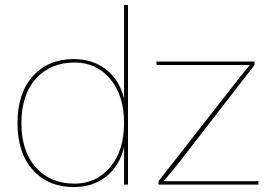

<svg xmlns="http://www.w3.org/2000/svg" viewBox="-20 -750 1097 780"><path d="M484 -730H500V0H484V-153Q466 -76 411.5 -33Q357 10 280 10Q176 10 113.5 -59.5Q51 -129 51 -250Q51 -371 113.5 -440.5Q176 -510 280 -510Q356 -510 410.5 -468Q465 -426 484 -349ZM624 0V-14L955 -437L995 -486H616V-500H1014V-486L702 -83L645 -14H1030V0ZM283 -4Q371 -4 427.5 -71Q484 -138 484 -250Q484 -362 428 -429Q372 -496 283 -496Q185 -496 126 -430.5Q67 -365 67 -250Q67 -135 126 -69.5Q185 -4 283 -4Z"/></svg>

Font: Elaine Sans Thin
Style: Regular
Weight: 250
Designer: Wei Huang
Foundry: Wei Huang
Version: Version 2.001;December 24, 2019;FontCreator 12.0.0.2547 64-b